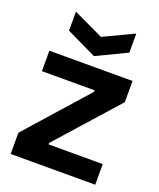

<svg xmlns="http://www.w3.org/2000/svg" viewBox="-138 -824 753 909"><g transform="rotate(20 239.0 -369.5)"><path d="M26 0V-107L296 -411V-419H31V-522H450V-415L179 -111V-104H452V0ZM86 -739 238 -667 390 -739V-643L238 -570L86 -643Z"/></g></svg>

Font: Bricolage Grotesque 72pt SemiBold
Style: Regular
Weight: 600
Version: Version 1.001;gftools[0.9.33.dev8+g029e19f]